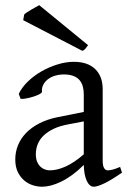

<svg xmlns="http://www.w3.org/2000/svg" viewBox="-20 -708 499 743"><path d="M320.8 -533.2Q314 -523.9 310.3 -519.3Q306.6 -514.6 298.8 -511.2L69.8 -629.9L73.7 -651.9Q77.1 -655.8 84.7 -660.6Q92.3 -665.5 101.1 -670.7Q109.9 -675.8 118.2 -680.4Q126.5 -685.1 131.8 -688L320.8 -533.2ZM171.9 -48.8Q201.2 -48.8 234.1 -63.7Q267.1 -78.6 304.2 -110.8V-238.3L246.1 -227.1Q212.9 -221.2 188.7 -210Q164.6 -198.7 148.9 -183.6Q133.3 -168.5 126 -150.1Q118.7 -131.8 118.7 -111.8Q118.7 -92.3 124.5 -80.1Q130.4 -67.9 138.9 -60.8Q147.5 -53.7 156.5 -51.3Q165.5 -48.8 171.9 -48.8ZM452.1 -40Q410.6 -11.2 383.5 1.7Q356.4 14.6 342.8 14.6Q326.7 14.6 315.9 -7.8Q305.2 -30.3 304.2 -69.8Q282.2 -47.9 260.3 -31.7Q238.3 -15.6 217.3 -5.4Q196.3 4.9 177.5 9.8Q158.7 14.6 143.1 14.6Q125.5 14.6 106.9 8.8Q88.4 2.9 73.5 -9.8Q58.6 -22.5 48.8 -42.5Q39.1 -62.5 39.1 -90.8Q39.1 -119.6 49.6 -145.8Q60.1 -171.9 80.8 -193.4Q101.6 -214.8 132.3 -230.7Q163.1 -246.6 204.1 -254.9L304.2 -274.9V-342.8Q304.2 -359.4 300.3 -373.8Q296.4 -388.2 287.1 -398.7Q277.8 -409.2 262 -414.8Q246.1 -420.4 222.2 -419.9Q206.5 -419.4 191.4 -414.6Q176.3 -409.7 165 -400.9Q153.8 -392.1 147.5 -380.1Q141.1 -368.2 142.6 -353.5Q143.1 -349.1 132.6 -343.5Q122.1 -337.9 107.7 -333.5Q93.3 -329.1 79.3 -326.7Q65.4 -324.2 59.6 -325.7L52.7 -344.7Q64 -369.1 86.9 -391.6Q109.9 -414.1 139.4 -431.2Q168.9 -448.2 201.9 -458.5Q234.9 -468.8 265.6 -468.8Q319.3 -468.8 348.4 -440.7Q377.4 -412.6 377.4 -362.3V-86.9Q377.4 -66.4 382.8 -57.6Q388.2 -48.8 397 -48.8Q403.8 -48.8 414.6 -51.3Q425.3 -53.7 444.8 -62L452.1 -40Z"/></svg>

Font: GentiumAlt
Style: Regular
Weight: 400
Designer: J. Victor Gaultney
Version: Version 1.02; 2005; OFL release